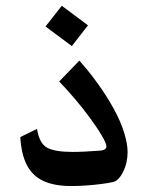

<svg xmlns="http://www.w3.org/2000/svg" viewBox="-20 -624 497 651"><path d="M222.2 6.8Q164.1 6.8 127 -10.5Q89.8 -27.8 71 -64.5Q52.2 -101.1 48.8 -159.2L105.5 -187Q113.3 -137.7 139.6 -123.3Q166 -108.9 226.1 -108.9Q245.6 -108.9 269 -110.1Q292.5 -111.3 319.8 -113.3Q331.1 -114.3 335.9 -118.2Q340.8 -122.1 340.8 -127.4Q340.8 -133.3 336.4 -143.1Q332 -152.8 325.2 -164.1Q308.6 -192.4 284.4 -225.1Q260.3 -257.8 233.2 -289.6Q206.1 -321.3 180.7 -347.7L249 -418.5Q280.8 -383.3 311 -341.3Q341.3 -299.3 365.5 -255.6Q389.6 -211.9 401.9 -170.9Q412.6 -135.7 412.6 -107.9Q412.6 -71.8 397.5 -41.5Q390.6 -27.3 381.8 -18.1Q373 -8.8 363.3 -6.8Q348.6 -3.4 324.2 -0.2Q299.8 2.9 272.5 4.9Q245.1 6.8 222.2 6.8ZM223.6 -467.8 134.3 -534.2 189.5 -604.5 278.3 -538.1Z"/></svg>

Font: Markazi Text
Style: Regular
Weight: 400
Designer: Borna Izadpanah (Arabic designer), Fiona Ross (Arabic design director) and Florian Runge (Latin designer)
Foundry: Borna Izadpanah and Florian Runge
Version: Version 1.000